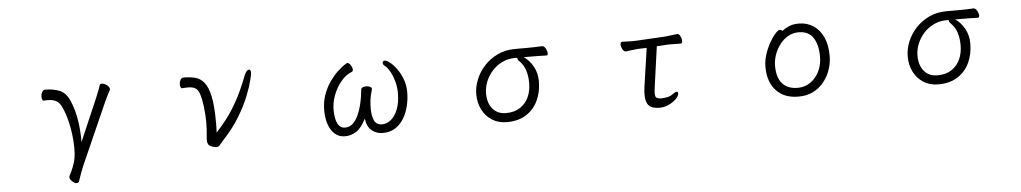

<svg xmlns="http://www.w3.org/2000/svg" viewBox="-38 -825 7076 1330"><g transform="rotate(-5 3500.0 -160.5)"><path d="M634 -389Q643 -411 653 -435.5Q663 -460 670 -483Q673 -492 685 -492Q701 -492 719.5 -478.5Q738 -465 738 -450Q738 -448 737.5 -446Q737 -444 736 -442Q728 -428 717 -405Q706 -382 699 -368L504 72Q497 88 487.5 115.5Q478 143 470 166Q465 179 453 179Q437 179 421 163Q405 147 405 134Q405 130 406 128Q425 90 436 62Q447 34 452 5.5Q457 -23 457 -63Q457 -109 450.5 -161Q444 -213 431 -263Q418 -313 399 -353Q385 -385 361.5 -398Q338 -411 303 -411Q297 -411 290.5 -411Q284 -411 276 -410H275Q268 -410 264.5 -418.5Q261 -427 261 -438Q261 -454 268.5 -469.5Q276 -485 291 -485Q348 -485 392.5 -466.5Q437 -448 462 -387Q488 -324 499 -254Q510 -184 510 -118V-101Z M1237 -412Q1230 -412 1226.5 -420.5Q1223 -429 1223 -439Q1223 -455 1230.5 -470Q1238 -485 1253 -485Q1296 -485 1332 -476.5Q1368 -468 1394.5 -436.5Q1421 -405 1435.5 -339Q1450 -273 1450 -159Q1450 -140 1450 -121.5Q1450 -103 1448 -85Q1485 -124 1522 -172Q1559 -220 1597.5 -289Q1636 -358 1675 -459Q1691 -500 1709 -500Q1722 -500 1722 -476Q1722 -469 1712 -427Q1702 -385 1677 -321Q1652 -257 1606.5 -181Q1561 -105 1490 -29Q1470 -7 1461.5 4Q1453 15 1439 15Q1430 15 1410 9Q1389 2 1382.5 -9.5Q1376 -21 1376 -37Q1376 -44 1376.5 -52Q1377 -60 1378 -69Q1380 -92 1381.5 -114.5Q1383 -137 1383 -160Q1383 -221 1375.5 -275.5Q1368 -330 1357 -363Q1346 -394 1326.5 -404Q1307 -414 1278 -414Q1269 -414 1259 -413.5Q1249 -413 1238 -412Z M2546 -291Q2532 -242 2529 -214Q2526 -186 2526 -157Q2526 -107 2541 -74.5Q2556 -42 2596 -42Q2628 -42 2657 -65.5Q2686 -89 2704.5 -135.5Q2723 -182 2723 -251Q2723 -289 2713 -327Q2703 -365 2686 -396.5Q2669 -428 2648 -445Q2636 -454 2636 -465Q2636 -480 2652 -480Q2665 -480 2687.5 -462.5Q2710 -445 2733 -413.5Q2756 -382 2772 -340Q2788 -298 2788 -250Q2788 -203 2777 -155.5Q2766 -108 2742.5 -68.5Q2719 -29 2682.5 -5.5Q2646 18 2595 18Q2552 18 2519.5 -8Q2487 -34 2479 -92Q2448 -29 2411 -5.5Q2374 18 2333 18Q2291 18 2262 -7.5Q2233 -33 2218.5 -76.5Q2204 -120 2204 -173Q2204 -234 2222.5 -284Q2241 -334 2268 -372Q2295 -410 2322.5 -435.5Q2350 -461 2369.5 -474Q2389 -487 2390 -487Q2403 -487 2414.5 -469.5Q2426 -452 2426 -438Q2426 -426 2418 -423Q2375 -406 2341.5 -365.5Q2308 -325 2288.5 -273.5Q2269 -222 2269 -173Q2269 -109 2286.5 -75.5Q2304 -42 2338 -42Q2370 -42 2392.5 -63.5Q2415 -85 2430 -118Q2445 -151 2454 -187Q2463 -223 2467 -252Q2471 -281 2472 -294Q2472 -304 2483.5 -309Q2495 -314 2508 -314Q2522 -314 2534 -308.5Q2546 -303 2546 -294Z M3746 -485Q3760 -485 3770.5 -466Q3781 -447 3781 -432Q3781 -418 3770 -418Q3737 -419 3708 -419.5Q3679 -420 3644 -420H3613Q3651 -395 3677 -349Q3703 -303 3703 -244Q3703 -171 3675 -111.5Q3647 -52 3592.5 -17Q3538 18 3458 18Q3399 18 3355 -10Q3311 -38 3287 -86Q3263 -134 3263 -193Q3263 -244 3284 -295.5Q3305 -347 3344 -389Q3383 -431 3437 -456.5Q3491 -482 3558 -482H3640Q3694 -482 3745 -485ZM3568 -420H3554Q3504 -420 3463 -400Q3422 -380 3392.5 -347Q3363 -314 3347 -274Q3331 -234 3331 -193Q3331 -125 3365 -85Q3399 -45 3457 -45Q3516 -45 3555.5 -71Q3595 -97 3615 -140.5Q3635 -184 3635 -238Q3635 -287 3622.5 -326.5Q3610 -366 3578 -397Q3572 -403 3570 -408Q3568 -413 3568 -417Z M4540 -53Q4559 -53 4581.5 -58Q4604 -63 4620 -76Q4637 -89 4647 -89Q4657 -89 4657 -77Q4657 -61 4637 -40Q4617 -19 4585.5 -4Q4554 11 4521 11Q4470 11 4447 -11.5Q4424 -34 4424 -87Q4424 -99 4425 -112.5Q4426 -126 4428 -142L4467 -410L4405 -408Q4387 -407 4360 -403Q4333 -399 4322 -398H4321Q4308 -398 4298.5 -415.5Q4289 -433 4289 -449Q4289 -467 4302 -467Q4311 -467 4334 -466Q4357 -465 4379 -465Q4387 -465 4393.5 -465.5Q4400 -466 4405 -466L4601 -477Q4623 -479 4647.5 -482.5Q4672 -486 4684 -487H4686Q4699 -487 4707.5 -469.5Q4716 -452 4716 -437Q4716 -419 4704 -419Q4696 -419 4677.5 -419.5Q4659 -420 4639 -420Q4629 -420 4619 -420Q4609 -420 4601 -419L4538 -415L4499 -136Q4497 -122 4496 -110.5Q4495 -99 4495 -91Q4495 -69 4503 -62Q4511 -55 4529 -53Z M5413 -445Q5433 -460 5461 -473Q5489 -486 5531 -486Q5588 -486 5632 -457Q5676 -428 5700.5 -374.5Q5725 -321 5725 -245Q5725 -197 5709.5 -150.5Q5694 -104 5663.5 -65.5Q5633 -27 5588.5 -4.5Q5544 18 5486 18Q5386 18 5330.5 -42.5Q5275 -103 5275 -207Q5275 -251 5289.5 -294.5Q5304 -338 5324.5 -374Q5345 -410 5365 -432Q5385 -454 5396 -454Q5406 -454 5413 -445ZM5486 -43Q5535 -43 5573.5 -69.5Q5612 -96 5635 -142Q5658 -188 5658 -245Q5658 -328 5625.5 -377Q5593 -426 5525 -426Q5485 -426 5451.5 -407Q5418 -388 5393.5 -356Q5369 -324 5355.5 -285.5Q5342 -247 5342 -208Q5342 -126 5379.5 -84.5Q5417 -43 5486 -43Z M6746 -485Q6760 -485 6770.5 -466Q6781 -447 6781 -432Q6781 -418 6770 -418Q6737 -419 6708 -419.5Q6679 -420 6644 -420H6613Q6651 -395 6677 -349Q6703 -303 6703 -244Q6703 -171 6675 -111.5Q6647 -52 6592.5 -17Q6538 18 6458 18Q6399 18 6355 -10Q6311 -38 6287 -86Q6263 -134 6263 -193Q6263 -244 6284 -295.5Q6305 -347 6344 -389Q6383 -431 6437 -456.5Q6491 -482 6558 -482H6640Q6694 -482 6745 -485ZM6568 -420H6554Q6504 -420 6463 -400Q6422 -380 6392.5 -347Q6363 -314 6347 -274Q6331 -234 6331 -193Q6331 -125 6365 -85Q6399 -45 6457 -45Q6516 -45 6555.5 -71Q6595 -97 6615 -140.5Q6635 -184 6635 -238Q6635 -287 6622.5 -326.5Q6610 -366 6578 -397Q6572 -403 6570 -408Q6568 -413 6568 -417Z"/></g></svg>

Font: QiushuiShotai
Style: Regular
Weight: 600
Designer: Fontworks Inc.
Foundry: Fontworks Inc.
Version: Version 1.250